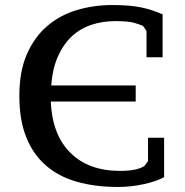

<svg xmlns="http://www.w3.org/2000/svg" viewBox="-20 -732 738 764"><path d="M569 -184H633V-27Q602 -10 551 1Q500 12 450 12Q358 12 285 -9Q212 -30 161.5 -74.5Q111 -119 84 -187Q57 -255 57 -350Q57 -448 87 -516.5Q117 -585 168 -628.5Q219 -672 286 -692Q353 -712 427 -712Q463 -712 492 -709.5Q521 -707 544.5 -702Q568 -697 588 -690Q608 -683 627 -675V-504H563V-609L549 -629Q538 -634 514.5 -641Q491 -648 439 -648Q389 -648 344.5 -633.5Q300 -619 266.5 -588Q233 -557 211 -508.5Q189 -460 184 -392H520V-328H182Q188 -195 260.5 -123.5Q333 -52 458 -52Q494 -52 518.5 -57.5Q543 -63 555 -72L569 -91Z"/></svg>

Font: PT Serif Caption
Style: Regular
Weight: 400
Designer: A.Korolkova, O.Umpeleva, V.Yefimov
Foundry: ParaType Ltd
Version: Version 1.000W OFL